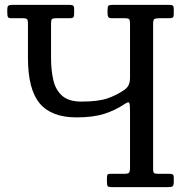

<svg xmlns="http://www.w3.org/2000/svg" viewBox="-20 -770 764 790"><path d="M515 -669Q515 -685 512.2 -690Q509.5 -695 493.5 -695H439.5Q429 -695 425.8 -700Q422.5 -705 422.5 -714.5V-729Q422.5 -742.5 426 -746.2Q429.5 -750 442.5 -750H675Q687 -750 691 -747Q695 -744 695 -731V-712Q695 -701.5 691 -698.2Q687 -695 675.5 -695H637.5Q621 -695 615.5 -691.8Q610 -688.5 610 -672V-72Q610 -61.5 613.8 -58.2Q617.5 -55 628.5 -55H675.5Q685.5 -55 690.2 -52.5Q695 -50 695 -39V-22Q695 -6.5 689.8 -3.2Q684.5 0 670 0H440Q426.5 0 423.2 -4Q420 -8 420 -22V-37Q420 -47.5 422.2 -51.2Q424.5 -55 434.5 -55H494Q508.5 -55 511.8 -60.5Q515 -66 515 -80V-311Q515 -339.5 512.2 -346.2Q509.5 -353 493.5 -342.5Q453.5 -315.5 407.8 -301.2Q362 -287 295 -287Q191.5 -287 143.2 -344.8Q95 -402.5 95 -532V-675.5Q95 -687.5 91 -691.2Q87 -695 75.5 -695H27.5Q15 -695 12.5 -700Q10 -705 10 -718V-731Q10 -743 14.5 -746.5Q19 -750 30 -750H265Q275 -750 280 -747.5Q285 -745 285 -734V-714Q285 -702 281.5 -698.5Q278 -695 266.5 -695H209.5Q197 -695 193.5 -691Q190 -687 190 -673.5V-532Q190 -481 199.5 -440.2Q209 -399.5 236 -375.8Q263 -352 315 -352Q382.5 -352 420.8 -364.8Q459 -377.5 492 -400.5Q503.5 -408.5 509.2 -420Q515 -431.5 515 -451.5Z"/></svg>

Font: Besley* Narrow
Style: Regular
Weight: 400
Width: 4
Designer: Owen Earl
Foundry: indestructible type*
Version: Version 3.000; ttfautohint (v1.8.3)